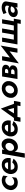

<svg xmlns="http://www.w3.org/2000/svg" viewBox="2472 -3014 763 5746"><g transform="rotate(-90 2853.0 -141.5)"><path d="M171 -230Q178 -266 200.5 -296.5Q223 -327 256.5 -345.5Q290 -364 328 -364Q369 -364 402 -344.5Q435 -325 452 -291L471 -424Q444 -446 407.5 -458Q371 -470 326 -470Q254 -470 192.5 -439Q131 -408 90.5 -354Q50 -300 40 -230Q30 -163 56 -108.5Q82 -54 134 -22.5Q186 9 257 10Q303 10 341 -2.5Q379 -15 408 -37L426 -169Q399 -139 358.5 -117.5Q318 -96 271 -97Q234 -98 209.5 -116.5Q185 -135 175 -164.5Q165 -194 171 -230Z M589 -202H991Q993 -211 994.5 -220Q996 -229 997 -236Q1005 -304 984 -356.5Q963 -409 915.5 -439.5Q868 -470 796 -470Q730 -470 676.5 -446Q623 -422 585.5 -378.5Q548 -335 530 -279Q526 -267 523.5 -255Q521 -243 519 -230Q511 -164 533.5 -109.5Q556 -55 606 -23Q656 9 728 9Q786 9 831.5 -6.5Q877 -22 912.5 -51.5Q948 -81 976 -118L865 -156Q850 -137 830.5 -121.5Q811 -106 787.5 -97.5Q764 -89 736 -90Q700 -90 678.5 -109.5Q657 -129 650 -160.5Q643 -192 647 -230L654 -256Q661 -290 679.5 -318Q698 -346 725.5 -363Q753 -380 788 -379Q818 -378 835.5 -365Q853 -352 860 -330Q867 -308 866 -281H601Z M1136 219 1251 -460H1123L1005 220ZM1580 -230Q1588 -298 1568 -353Q1548 -408 1504.5 -441.5Q1461 -475 1398 -474Q1351 -474 1312.5 -454.5Q1274 -435 1245.5 -401.5Q1217 -368 1199 -324Q1181 -280 1175 -230Q1169 -184 1174 -140Q1179 -96 1197.5 -61.5Q1216 -27 1248 -6.5Q1280 14 1328 14Q1391 14 1445 -18Q1499 -50 1535 -105.5Q1571 -161 1580 -230ZM1447 -231Q1441 -194 1419 -164.5Q1397 -135 1366 -118Q1335 -101 1299 -102Q1276 -103 1258 -113.5Q1240 -124 1228.5 -141Q1217 -158 1212.5 -181Q1208 -204 1212 -230Q1217 -257 1230.5 -280.5Q1244 -304 1263.5 -322Q1283 -340 1306 -349.5Q1329 -359 1353 -359Q1388 -358 1410.5 -340.5Q1433 -323 1442.5 -294.5Q1452 -266 1447 -231Z M1713 -202H2115Q2117 -211 2118.5 -220Q2120 -229 2121 -236Q2129 -304 2108 -356.5Q2087 -409 2039.5 -439.5Q1992 -470 1920 -470Q1854 -470 1800.5 -446Q1747 -422 1709.5 -378.5Q1672 -335 1654 -279Q1650 -267 1647.5 -255Q1645 -243 1643 -230Q1635 -164 1657.5 -109.5Q1680 -55 1730 -23Q1780 9 1852 9Q1910 9 1955.5 -6.5Q2001 -22 2036.5 -51.5Q2072 -81 2100 -118L1989 -156Q1974 -137 1954.5 -121.5Q1935 -106 1911.5 -97.5Q1888 -89 1860 -90Q1824 -90 1802.5 -109.5Q1781 -129 1774 -160.5Q1767 -192 1771 -230L1778 -256Q1785 -290 1803.5 -318Q1822 -346 1849.5 -363Q1877 -380 1912 -379Q1942 -378 1959.5 -365Q1977 -352 1984 -330Q1991 -308 1990 -281H1725Z M2445 -289 2513 -29 2639 -50 2475 -498 2158 -54 2287 -31ZM2567 0 2550 90H2671L2706 -105H2115L2081 90H2209L2225 0Z M2798 -230Q2789 -163 2814.5 -108.5Q2840 -54 2892 -22.5Q2944 9 3014 9Q3086 9 3146 -22Q3206 -53 3247 -107Q3288 -161 3297 -230Q3307 -298 3281.5 -352Q3256 -406 3204.5 -438Q3153 -470 3082 -470Q3011 -470 2950 -439Q2889 -408 2848.5 -354Q2808 -300 2798 -230ZM2930 -230Q2936 -266 2957 -296Q2978 -326 3009 -344Q3040 -362 3075 -361Q3110 -361 3132 -342Q3154 -323 3163 -293.5Q3172 -264 3166 -230Q3160 -195 3138.5 -165Q3117 -135 3086.5 -117.5Q3056 -100 3020 -100Q2986 -101 2964 -119.5Q2942 -138 2933 -167.5Q2924 -197 2930 -230Z M3472 -240 3465 -190 3598 -189Q3611 -189 3622 -185.5Q3633 -182 3640 -175.5Q3647 -169 3649.5 -160Q3652 -151 3650 -140Q3646 -118 3624.5 -102.5Q3603 -87 3572 -87H3447L3432 0L3609 -1Q3677 -1 3719.5 -35.5Q3762 -70 3769 -125Q3775 -169 3754.5 -194Q3734 -219 3697.5 -229.5Q3661 -240 3619 -240ZM3471 -221H3617Q3657 -222 3693.5 -234Q3730 -246 3755 -271Q3780 -296 3786 -335Q3793 -378 3773.5 -405.5Q3754 -433 3720.5 -446.5Q3687 -460 3647 -460H3510L3495 -374L3619 -373Q3634 -373 3644.5 -366.5Q3655 -360 3660.5 -349.5Q3666 -339 3663 -326Q3661 -312 3650.5 -300.5Q3640 -289 3626 -282.5Q3612 -276 3595 -276L3479 -275ZM3437 -460 3360 0H3484L3564 -460Z M4326 -342 4362 -503 3865 -118 3829 42ZM4044 -460H3918L3829 42L3980 -93ZM4362 -503 4211 -368 4148 0H4273Z M4813 -109 4874 -460H4750L4689 -109H4540L4601 -460H4476L4396 0H5029L5011 98H5131L5166 -109H5088L5149 -460H5023L4963 -109Z M5344 -136Q5347 -159 5362.5 -174Q5378 -189 5401 -197.5Q5424 -206 5450 -206Q5486 -207 5513.5 -196.5Q5541 -186 5567 -165L5575 -228Q5554 -250 5516 -265.5Q5478 -281 5429 -281Q5375 -281 5329 -263.5Q5283 -246 5252.5 -213Q5222 -180 5215 -132Q5209 -88 5226.5 -56.5Q5244 -25 5278.5 -8Q5313 9 5357 9Q5404 9 5442.5 -8Q5481 -25 5507 -56Q5533 -87 5542 -129L5535 -184Q5527 -151 5508.5 -128Q5490 -105 5463.5 -92.5Q5437 -80 5404 -81Q5377 -82 5358.5 -96Q5340 -110 5344 -136ZM5340 -328Q5366 -342 5404.5 -357Q5443 -372 5488 -370Q5511 -370 5527.5 -361.5Q5544 -353 5552 -339Q5560 -325 5557 -306L5501 0H5627L5681 -326Q5688 -362 5675.5 -389Q5663 -416 5637.5 -434.5Q5612 -453 5577.5 -462.5Q5543 -472 5504 -472Q5447 -472 5396.5 -455.5Q5346 -439 5305 -420Z"/></g></svg>

Font: Jost SemiBold
Style: Italic
Weight: 600
Italic angle: -5°
Version: Version 3.710